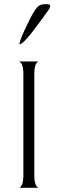

<svg xmlns="http://www.w3.org/2000/svg" viewBox="-20 -892 274 912"><path d="M70 0Q77 0 84 -14Q91 -28 91 -60V-540Q91 -572 84 -585.5Q77 -599 70 -600H164Q157 -600 150 -586Q143 -572 143 -539V-60Q143 -28 150 -14Q157 0 164 0ZM74 -682Q70 -682 76.5 -700.5Q83 -719 95.5 -746.5Q108 -774 121.5 -800.5Q135 -827 145 -842Q156 -859 166.5 -865.5Q177 -872 194 -872H205Q230 -872 208 -841Q192 -819 172 -791.5Q152 -764 132.5 -739Q113 -714 97 -698Q81 -682 74 -682Z"/></svg>

Font: Red Rose Light
Style: Regular
Weight: 300
Designer: Jaikishan Patel
Version: Version 1.001; ttfautohint (v1.8.3)